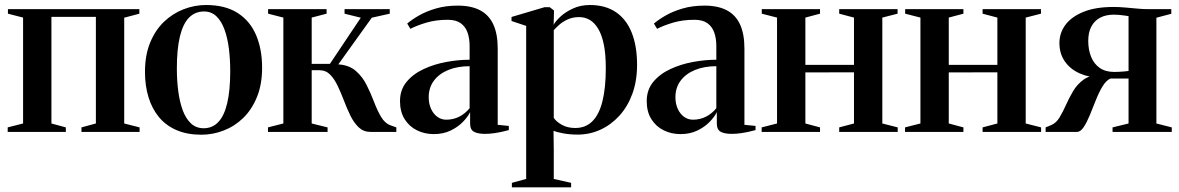

<svg xmlns="http://www.w3.org/2000/svg" viewBox="-20 -540 4828 786"><path d="M11.5 0V-18.5L74.5 -34.5V-468L12.5 -484V-502.5H550.5V-484L488.5 -467.5V-34.5L551.5 -18.5V0H313.5V-18.5L372.5 -34.5V-471H190.5V-34.5L249.5 -18.5V0Z M573.5 -245.5Q573.5 -314 594.5 -365.2Q615.5 -416.5 651.2 -450.8Q687 -485 731.8 -502.2Q776.5 -519.5 823.5 -519.5Q902 -519.5 953 -486.8Q1004 -454 1028.5 -396Q1053 -338 1053 -263Q1053 -194.5 1032 -143Q1011 -91.5 975.8 -57.2Q940.5 -23 896 -5.8Q851.5 11.5 804.5 11.5Q746.5 11.5 703 -7.2Q659.5 -26 631 -60.2Q602.5 -94.5 588 -141.8Q573.5 -189 573.5 -245.5ZM814 -15Q849.5 -15 873.8 -40.5Q898 -66 910.2 -118Q922.5 -170 922.5 -248.5Q922.5 -297 917 -341Q911.5 -385 899 -419.2Q886.5 -453.5 866 -473.2Q845.5 -493 815 -493Q778.5 -493 753.8 -467.8Q729 -442.5 716.5 -390.8Q704 -339 704 -259Q704 -210.5 709.8 -166.5Q715.5 -122.5 728.2 -88.2Q741 -54 762 -34.5Q783 -15 814 -15Z M1077 0V-18.5L1140 -34.5V-468L1077.5 -484V-502.5H1317V-484L1256 -468V-278.5H1330.5L1457 -467.5L1390.5 -484V-502.5H1575.5V-484L1502 -467.5L1365 -276.5Q1409 -273.5 1436.2 -250Q1463.5 -226.5 1480.5 -192.8Q1497.5 -159 1510.8 -124Q1524 -89 1539.8 -62Q1555.5 -35 1580 -26.5L1602.5 -18.5V0H1496.5Q1468.5 0 1449 -18.2Q1429.5 -36.5 1415.2 -65.2Q1401 -94 1388.8 -126.2Q1376.5 -158.5 1363 -187.2Q1349.5 -216 1331.8 -234.2Q1314 -252.5 1288 -252.5H1256V-34.5L1321 -18.5V0Z M1755.5 9Q1718.5 9 1687 -6.5Q1655.5 -22 1636.5 -52.2Q1617.5 -82.5 1617.5 -126Q1617.5 -172.5 1644.5 -205Q1671.5 -237.5 1714.8 -257.5Q1758 -277.5 1807.8 -286.5Q1857.5 -295.5 1902.5 -295.5V-351.5Q1902.5 -382.5 1894 -406.8Q1885.5 -431 1866 -445Q1846.5 -459 1813 -459Q1765 -459 1726 -447.5Q1687 -436 1660 -422L1647 -443.5Q1665.5 -459.5 1695 -476.5Q1724.5 -493.5 1764.5 -505.2Q1804.5 -517 1854 -517Q1909 -517 1945.2 -498Q1981.5 -479 1999.5 -440Q2017.5 -401 2017.5 -341.5V-29L2063 -24.5V-7.5Q2052.5 -4.5 2037 -1Q2021.5 2.5 2003.2 5.2Q1985 8 1964.5 8Q1936.5 8 1920.5 -0.5Q1904.5 -9 1904.5 -34.5V-81Q1896 -63 1875.8 -41.8Q1855.5 -20.5 1825.2 -5.8Q1795 9 1755.5 9ZM1806.5 -50Q1835.5 -50 1859.8 -62.2Q1884 -74.5 1902.5 -97V-269Q1853.5 -269 1815.8 -253.8Q1778 -238.5 1756.5 -210Q1735 -181.5 1735 -142Q1735 -115 1744.8 -94Q1754.5 -73 1770.8 -61.5Q1787 -50 1806.5 -50Z M2075.5 227V208.5L2134 192.5V-434L2074 -454V-470.5L2209 -510.5H2230.5L2248 -497L2246.5 -438.5Q2253.5 -452.5 2273.8 -471.5Q2294 -490.5 2325.2 -505Q2356.5 -519.5 2395 -519.5Q2458 -519.5 2501 -490.5Q2544 -461.5 2566 -406.5Q2588 -351.5 2588 -274Q2588 -209 2568.8 -156.2Q2549.5 -103.5 2515.5 -66.2Q2481.5 -29 2437.8 -9Q2394 11 2345 11Q2312.5 11 2285 5.8Q2257.5 0.5 2246 -4.5L2247 72.5V192.5L2318 208.5V227ZM2335 -16Q2377.5 -16 2405.2 -43.8Q2433 -71.5 2446.5 -126.5Q2460 -181.5 2460 -261Q2460 -318.5 2451.8 -358.2Q2443.5 -398 2428.5 -422.8Q2413.5 -447.5 2393.8 -458.8Q2374 -470 2351 -470Q2324 -470 2303.2 -460.2Q2282.5 -450.5 2268.8 -438Q2255 -425.5 2247 -416.5V-57.5Q2257 -42 2280.2 -29Q2303.5 -16 2335 -16Z M2765.5 9Q2728.5 9 2697 -6.5Q2665.5 -22 2646.5 -52.2Q2627.5 -82.5 2627.5 -126Q2627.5 -172.5 2654.5 -205Q2681.5 -237.5 2724.8 -257.5Q2768 -277.5 2817.8 -286.5Q2867.5 -295.5 2912.5 -295.5V-351.5Q2912.5 -382.5 2904 -406.8Q2895.5 -431 2876 -445Q2856.5 -459 2823 -459Q2775 -459 2736 -447.5Q2697 -436 2670 -422L2657 -443.5Q2675.5 -459.5 2705 -476.5Q2734.5 -493.5 2774.5 -505.2Q2814.5 -517 2864 -517Q2919 -517 2955.2 -498Q2991.5 -479 3009.5 -440Q3027.5 -401 3027.5 -341.5V-29L3073 -24.5V-7.5Q3062.5 -4.5 3047 -1Q3031.5 2.5 3013.2 5.2Q2995 8 2974.5 8Q2946.5 8 2930.5 -0.5Q2914.5 -9 2914.5 -34.5V-81Q2906 -63 2885.8 -41.8Q2865.5 -20.5 2835.2 -5.8Q2805 9 2765.5 9ZM2816.5 -50Q2845.5 -50 2869.8 -62.2Q2894 -74.5 2912.5 -97V-269Q2863.5 -269 2825.8 -253.8Q2788 -238.5 2766.5 -210Q2745 -181.5 2745 -142Q2745 -115 2754.8 -94Q2764.5 -73 2780.8 -61.5Q2797 -50 2816.5 -50Z M3098 0V-18.5L3161 -34.5V-468L3098.5 -484V-502.5H3337V-484L3277 -468V-274.5H3476V-468L3415.5 -484V-502.5H3654.5V-484L3592 -468V-34.5L3655 -18.5V0H3415.5V-18.5L3476 -34.5V-244L3277 -243.5V-34.5L3337 -18.5V0Z M3685 0V-18.5L3748 -34.5V-468L3685.5 -484V-502.5H3924V-484L3864 -468V-274.5H4063V-468L4002.5 -484V-502.5H4241.5V-484L4179 -468V-34.5L4242 -18.5V0H4002.5V-18.5L4063 -34.5V-244L3864 -243.5V-34.5L3924 -18.5V0Z M4260.5 0V-18.5L4282.5 -27.5Q4303.5 -36 4317.2 -58.8Q4331 -81.5 4343.8 -110.2Q4356.5 -139 4372.8 -166.5Q4389 -194 4414.5 -213Q4440 -232 4479.5 -233.5L4489.5 -221.5Q4440 -222 4400.8 -239.2Q4361.5 -256.5 4339.2 -288.5Q4317 -320.5 4317 -364Q4317 -404.5 4341.2 -437.8Q4365.5 -471 4414.8 -491.2Q4464 -511.5 4538.5 -511.5Q4562.5 -511.5 4587.2 -509.2Q4612 -507 4636 -504.8Q4660 -502.5 4681 -502.5H4775V-483.5L4714 -467.5V-34.5L4777 -18.5V0H4534.5V-18.5L4600 -34.5V-218.5H4526Q4508.5 -211 4493.8 -186.8Q4479 -162.5 4466.5 -131Q4454 -99.5 4441.8 -69.5Q4429.5 -39.5 4416.5 -19.8Q4403.5 0 4388.5 0ZM4541.5 -245.5Q4549.5 -245.5 4560.5 -246Q4571.5 -246.5 4582.5 -247.5Q4593.5 -248.5 4600 -249.5V-474Q4593 -475 4583 -476.5Q4573 -478 4562.2 -479Q4551.5 -480 4540 -480Q4507 -480 4483.5 -467.5Q4460 -455 4447.5 -431Q4435 -407 4435 -373Q4435 -336 4446.8 -307.2Q4458.5 -278.5 4482 -262Q4505.5 -245.5 4541.5 -245.5Z"/></svg>

Font: Merriweather 144pt SemiBold
Style: Regular
Weight: 600
Version: Version 2.100